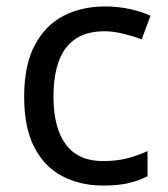

<svg xmlns="http://www.w3.org/2000/svg" viewBox="-20 -566 520 596"><path d="M300 10Q229 10 173.5 -19Q118 -48 86.5 -109Q55 -170 55 -265Q55 -364 88 -426Q121 -488 177.5 -517Q234 -546 306 -546Q347 -546 385 -537.5Q423 -529 447 -517L420 -444Q396 -453 364 -461Q332 -469 304 -469Q146 -469 146 -266Q146 -169 184.5 -117.5Q223 -66 299 -66Q343 -66 376.5 -75Q410 -84 438 -97V-19Q411 -5 378.5 2.5Q346 10 300 10Z"/></svg>

Font: Noto Sans Bengali UI
Style: Regular
Weight: 400
Designer: Jelle Bosma - Monotype Design Team
Foundry: Monotype Imaging Inc.
Version: Version 2.003; ttfautohint (v1.8.4.7-5d5b)